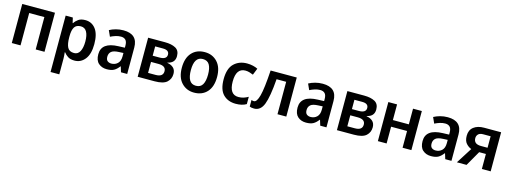

<svg xmlns="http://www.w3.org/2000/svg" viewBox="-11 -1439 6802 2568"><g transform="rotate(15 3389.5 -155.5)"><path d="M527 -541V0H405V-448H195V0H74V-541Z M910 -455Q965 -455 992 -407Q1019 -359 1019 -273Q1019 -188 992.5 -137Q966 -86 912 -86Q845 -86 820.5 -134Q796 -182 796 -272V-288Q796 -373 822 -414Q848 -455 910 -455ZM946 -551Q887 -551 852.5 -527Q818 -503 796 -469H791L774 -541H675V240H796V20Q796 1 794 -22.5Q792 -46 790 -64H796Q817 -35 851.5 -12.5Q886 10 943 10Q1031 10 1087.5 -61.5Q1144 -133 1144 -271Q1144 -410 1090 -480.5Q1036 -551 946 -551Z M1551 -258V-211Q1551 -145 1516 -112Q1481 -79 1431 -79Q1397 -79 1376 -96.5Q1355 -114 1355 -155Q1355 -200 1384.5 -226Q1414 -252 1490 -255ZM1475 -551Q1420 -551 1370.5 -537.5Q1321 -524 1283 -503L1320 -421Q1354 -438 1390.5 -449.5Q1427 -461 1464 -461Q1505 -461 1528 -437.5Q1551 -414 1551 -359V-331L1464 -328Q1230 -321 1230 -156Q1230 -70 1275.5 -30Q1321 10 1389 10Q1453 10 1489.5 -10.5Q1526 -31 1559 -75H1563L1586 0H1672V-365Q1672 -551 1475 -551Z M2254 -402Q2254 -480 2198 -510.5Q2142 -541 2050 -541H1817V0H2051Q2171 0 2220.5 -45Q2270 -90 2270 -160Q2270 -215 2237 -245Q2204 -275 2153 -282V-286Q2254 -307 2254 -402ZM2132 -390Q2132 -324 2032 -324H1938V-453H2046Q2132 -453 2132 -390ZM2145 -164Q2145 -86 2042 -86H1938V-238H2041Q2145 -238 2145 -164Z M2844 -271Q2844 -405 2776 -478Q2708 -551 2601 -551Q2488 -551 2422 -478Q2356 -405 2356 -271Q2356 -136 2424.5 -63Q2493 10 2598 10Q2711 10 2777.5 -63Q2844 -136 2844 -271ZM2481 -271Q2481 -455 2599 -455Q2663 -455 2691 -407.5Q2719 -360 2719 -271Q2719 -182 2691 -133.5Q2663 -85 2600 -85Q2537 -85 2509 -133.5Q2481 -182 2481 -271Z M3176 10Q3265 10 3322 -25V-126Q3293 -109 3260 -98Q3227 -87 3187 -87Q3061 -87 3061 -268Q3061 -453 3189 -453Q3217 -453 3244.5 -445Q3272 -437 3298 -426L3335 -518Q3309 -532 3269.5 -541.5Q3230 -551 3186 -551Q3077 -551 3006.5 -483.5Q2936 -416 2936 -267Q2936 -123 3001.5 -56.5Q3067 10 3176 10Z M3875 0V-541H3513Q3497 -287 3470 -187Q3443 -87 3403 -87Q3385 -87 3368 -94V-3Q3390 8 3430 8Q3520 8 3560.5 -97Q3601 -202 3620 -449H3753V0Z M4310 -258V-211Q4310 -145 4275 -112Q4240 -79 4190 -79Q4156 -79 4135 -96.5Q4114 -114 4114 -155Q4114 -200 4143.5 -226Q4173 -252 4249 -255ZM4234 -551Q4179 -551 4129.5 -537.5Q4080 -524 4042 -503L4079 -421Q4113 -438 4149.5 -449.5Q4186 -461 4223 -461Q4264 -461 4287 -437.5Q4310 -414 4310 -359V-331L4223 -328Q3989 -321 3989 -156Q3989 -70 4034.5 -30Q4080 10 4148 10Q4212 10 4248.5 -10.5Q4285 -31 4318 -75H4322L4345 0H4431V-365Q4431 -551 4234 -551Z M5013 -402Q5013 -480 4957 -510.5Q4901 -541 4809 -541H4576V0H4810Q4930 0 4979.5 -45Q5029 -90 5029 -160Q5029 -215 4996 -245Q4963 -275 4912 -282V-286Q5013 -307 5013 -402ZM4891 -390Q4891 -324 4791 -324H4697V-453H4805Q4891 -453 4891 -390ZM4904 -164Q4904 -86 4801 -86H4697V-238H4800Q4904 -238 4904 -164Z M5264 -541V-324H5485V-541H5607V0H5485V-232H5264V0H5143V-541Z M6041 -258V-211Q6041 -145 6006 -112Q5971 -79 5921 -79Q5887 -79 5866 -96.5Q5845 -114 5845 -155Q5845 -200 5874.5 -226Q5904 -252 5980 -255ZM5965 -551Q5910 -551 5860.5 -537.5Q5811 -524 5773 -503L5810 -421Q5844 -438 5880.5 -449.5Q5917 -461 5954 -461Q5995 -461 6018 -437.5Q6041 -414 6041 -359V-331L5954 -328Q5720 -321 5720 -156Q5720 -70 5765.5 -30Q5811 10 5879 10Q5943 10 5979.5 -10.5Q6016 -31 6049 -75H6053L6076 0H6162V-365Q6162 -551 5965 -551Z M6391 -377Q6391 -408 6412 -430.5Q6433 -453 6479 -453H6583V-294H6492Q6391 -294 6391 -377ZM6371 0 6490 -208H6583V0H6705V-541H6470Q6380 -541 6326 -499Q6272 -457 6272 -378Q6272 -308 6304.5 -271.5Q6337 -235 6377 -221L6237 0Z"/></g></svg>

Font: Noto Sans Display Medium
Style: Regular
Weight: 500
Designer: Monotype Design Team
Foundry: Monotype Imaging Inc.
Version: Version 1.900